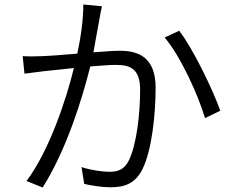

<svg xmlns="http://www.w3.org/2000/svg" viewBox="-20 -807 1040 855"><path d="M778 -670 713 -640C783 -559 863 -383 893 -281L961 -314C928 -407 840 -590 778 -670ZM81 -557 89 -479C114 -482 154 -487 176 -490L309 -504C277 -371 201 -138 98 -1L170 28C278 -144 346 -368 382 -511C428 -515 471 -518 496 -518C560 -518 604 -501 604 -407C604 -297 588 -165 555 -95C534 -50 503 -42 466 -42C437 -42 385 -49 343 -63L355 12C386 19 433 27 472 27C534 27 583 11 615 -55C656 -138 673 -297 673 -416C673 -549 600 -581 514 -581C489 -581 445 -578 396 -574C407 -631 417 -695 423 -723C426 -742 430 -762 434 -779L351 -787C351 -719 340 -640 324 -568C262 -563 201 -558 168 -557C137 -556 112 -555 81 -557Z"/></svg>

Font: Noto Sans HK DemiLight
Style: Regular
Weight: 350
Designer: Ryoko NISHIZUKA 西塚涼子 (kana, bopomofo & ideographs); Paul D. Hunt (Latin, Greek & Cyrillic); Sandoll Communications 산돌커뮤니
Foundry: Adobe
Version: Version 2.004;hotconv 1.0.118;makeotfexe 2.5.65603